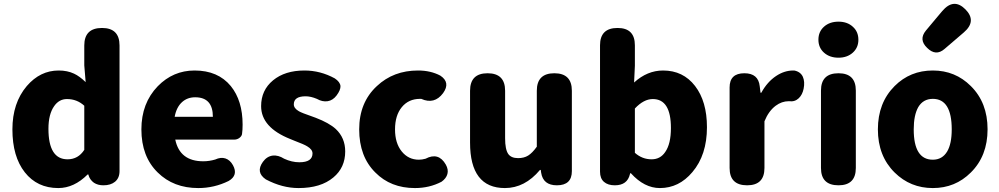

<svg xmlns="http://www.w3.org/2000/svg" viewBox="-20 -941 5075 975"><path d="M276 14Q169 14 106 -66Q43 -146 43 -284Q43 -418 116 -504Q184 -583 278 -583Q322 -583 356 -567Q384 -554 415 -524L408 -609V-710Q408 -799 498 -799Q587 -799 587 -710V-399V-72Q587 -37 564 -18Q542 0 505 0Q477 0 457 -13Q436 -28 429 -53V-55H425Q356 14 276 14ZM323 -132Q377 -132 408 -180V-292V-404Q371 -438 320 -438Q280 -438 255 -402Q226 -361 226 -287Q226 -132 323 -132Z M987 14Q861 14 781 -65Q698 -146 698 -284Q698 -417 781 -503Q859 -583 968 -583Q1087 -583 1152 -504Q1212 -430 1212 -308Q1212 -281 1209 -260Q1207 -249 1195.5 -240.5Q1184 -232 1169 -232H1037H870Q893 -122 1012 -122Q1043 -122 1073 -131Q1101 -144 1124.5 -136.5Q1148 -129 1163 -102Q1191 -51 1141 -22Q1068 14 987 14ZM867 -348H964H1061Q1061 -447 971 -447Q932 -447 905 -423Q876 -397 867 -348Z M1496 14Q1413 14 1330 -30Q1277 -66 1315 -119Q1335 -147 1365 -151Q1393 -154 1423 -135Q1462 -117 1500 -117Q1567 -117 1567 -162Q1567 -182 1540 -198Q1524 -208 1476 -226Q1462 -232 1454 -235Q1306 -294 1306 -402Q1306 -483 1366.5 -533Q1427 -583 1526 -583Q1607 -583 1680 -543Q1707 -525 1709 -504Q1710 -484 1689 -456Q1670 -431 1643.5 -427Q1617 -423 1589 -439Q1558 -452 1532 -452Q1472 -452 1472 -411Q1472 -391 1498 -376Q1514 -367 1561 -351Q1576 -346 1583 -343Q1651 -317 1685 -286Q1733 -241 1733 -172Q1733 -90 1673 -40Q1609 14 1496 14Z M2087 14Q1964 14 1886 -65Q1804 -146 1804 -284Q1804 -421 1894 -504Q1978 -583 2103 -583Q2167 -583 2216 -557Q2269 -522 2230 -468Q2186 -409 2119 -439Q2116 -439 2113 -439Q2055 -439 2020.5 -397Q1986 -355 1986 -284Q1986 -214 2020 -172Q2054 -130 2107 -130Q2123 -130 2141 -135Q2207 -170 2244 -105Q2258 -80 2252 -57.5Q2246 -35 2222 -18Q2161 14 2087 14Z M2544 14Q2367 14 2367 -217V-480Q2367 -569 2456 -569Q2545 -569 2545 -480V-239Q2545 -182 2561 -159Q2576 -138 2611 -138Q2641 -138 2662 -151Q2683 -164 2706 -196V-480Q2706 -569 2795 -569Q2884 -569 2884 -480V-284V-72Q2884 0 2808 0Q2738 0 2728 -64L2726 -78H2722Q2645 14 2544 14Z M3331 14Q3252 14 3184 -61H3180L3179 -57Q3166 0 3102 0Q3067 0 3047 -17.5Q3027 -35 3027 -69V-399V-711Q3027 -799 3116 -799Q3204 -799 3204 -711V-607L3200 -522Q3267 -583 3347 -583Q3449 -583 3509.5 -504.5Q3570 -426 3570 -295Q3570 -154 3496 -67Q3428 14 3331 14ZM3289 -132Q3333 -132 3358 -169Q3387 -210 3387 -291Q3387 -438 3295 -438Q3249 -438 3204 -390V-277V-165Q3241 -132 3289 -132Z M3774 0Q3685 0 3685 -88V-284V-497Q3685 -569 3760 -569Q3831 -569 3838 -503L3842 -470H3846Q3876 -525 3921 -555Q3963 -583 4008 -583Q4011 -583 4013 -583Q4045 -577 4057 -551Q4068 -526 4061 -491Q4055 -460 4036 -442Q4016 -423 3987 -427Q3986 -427 3985 -427Q3950 -427 3919 -404Q3883 -377 3862 -325V-88Q3862 0 3774 0Z M4238 0Q4149 0 4149 -88V-481Q4149 -569 4238 -569Q4326 -569 4326 -481V-284V-88Q4326 0 4238 0ZM4238 -648Q4193 -648 4164.5 -673.5Q4136 -699 4136 -739.5Q4136 -780 4164.5 -805.5Q4193 -831 4238 -831Q4283 -831 4311 -805Q4339 -780 4339 -739Q4339 -699 4310.5 -673.5Q4282 -648 4238 -648Z M4717 14Q4603 14 4523 -65Q4438 -149 4438 -284Q4438 -419 4523 -504Q4602 -583 4717 -583Q4831 -583 4910 -504Q4995 -420 4995 -284.5Q4995 -149 4910 -65Q4831 14 4717 14ZM4717 -130Q4765 -130 4790 -172Q4813 -211 4813 -284Q4813 -439 4717 -439Q4668 -439 4643 -397Q4620 -356 4620 -284Q4620 -130 4717 -130ZM4688 -698Q4644 -740 4682 -786L4733 -847L4765 -885Q4823 -953 4882 -894Q4942 -834 4874 -776L4776 -692Q4732 -654 4688 -698Z"/></svg>

Font: GenSenRounded TW H
Style: Regular
Weight: 900
Version: Version 1.501;PS 1;hotconv 16.6.51;makeotf.lib2.5.65220